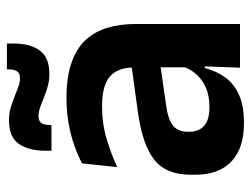

<svg xmlns="http://www.w3.org/2000/svg" viewBox="-105 -610 726 556"><g transform="rotate(-90 258.0 -332.0)"><path d="M340 0 344.5 -120 341 -131V-284.5L340.5 -306.5Q340.5 -354.5 314.2 -377Q288 -399.5 228.5 -399.5Q178 -399.5 133.8 -386.2Q89.5 -373 52 -355.5L63 -457.5Q85 -469 113.2 -479.2Q141.5 -489.5 176.5 -496Q211.5 -502.5 252 -502.5Q312 -502.5 353.5 -488.2Q395 -474 419.8 -447.5Q444.5 -421 455.5 -384.2Q466.5 -347.5 466.5 -303V0ZM179.5 11.5Q106.5 11.5 68.2 -25Q30 -61.5 30 -129V-143Q30 -214.5 74 -248.8Q118 -283 213.5 -296L352.5 -315L360 -232.5L232 -214Q190 -208.5 172.2 -194Q154.5 -179.5 154.5 -151.5V-146.5Q154.5 -119 171.8 -103.8Q189 -88.5 226 -88.5Q259 -88.5 282.5 -99Q306 -109.5 321.2 -126.8Q336.5 -144 343 -165.5L361 -102H339Q331 -70.5 313.2 -44.8Q295.5 -19 263.5 -3.8Q231.5 11.5 179.5 11.5ZM321.5 -552Q303.5 -552 286.8 -556.5Q270 -561 254.5 -567.5Q239 -574 225 -578.8Q211 -583.5 199.5 -583.5Q185.5 -583.5 179.8 -575.2Q174 -567 174 -550.5V-546H99.5V-564Q99.5 -611.5 119.2 -640.2Q139 -669 188 -669Q207 -669 224 -664Q241 -659 256.2 -652.8Q271.5 -646.5 285 -641.8Q298.5 -637 310 -637Q324 -637 329.5 -645.5Q335 -654 335 -670V-675H410V-655.5Q410 -608 390 -580Q370 -552 321.5 -552Z"/></g></svg>

Font: Anek Gujarati Medium SemiBold
Style: Regular
Weight: 600
Version: Version 1.003